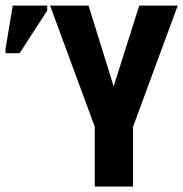

<svg xmlns="http://www.w3.org/2000/svg" viewBox="-47 -679 667 699"><path d="M437.5 -217.8V0H297.9V-217.8L135.3 -658.7H275.4L366.7 -364.7L460 -658.7H600.1ZM-26.9 -485.4V-501.5L-0.5 -658.7H125V-640.6L24.4 -485.4Z"/></svg>

Font: Liberation Mono
Style: Bold
Weight: 700
Monospace: yes
Designer: Steve Matteson
Foundry: Ascender Corporation
Version: Version 2.1.5